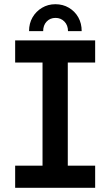

<svg xmlns="http://www.w3.org/2000/svg" viewBox="-20 -892 524 912"><path d="M243 -872Q279 -872 307.5 -855Q336 -838 352 -809.5Q368 -781 368 -744H303Q303 -772 286 -789.5Q269 -807 244 -807Q218 -807 201.5 -789.5Q185 -772 185 -744H118Q118 -781 134.5 -809.5Q151 -838 179.5 -855Q208 -872 243 -872ZM52 0V-105H182V-595H52V-700H432V-595H302V-105H432V0Z"/></svg>

Font: MuseoModerno Thin Medium
Style: Regular
Weight: 500
Version: Version 1.003